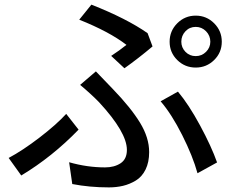

<svg xmlns="http://www.w3.org/2000/svg" viewBox="-20 -774 1017 834"><path d="M767.6 -592.8Q767.6 -567.4 785.6 -548.8Q803.7 -530.3 830.1 -530.3Q856.4 -530.3 875 -548.8Q893.6 -567.4 893.6 -592.8Q893.6 -619.1 875 -638.2Q856.4 -657.2 830.1 -657.2Q803.7 -657.2 785.6 -638.2Q767.6 -619.1 767.6 -592.8ZM17.6 -87.9Q78.1 -120.1 151.4 -176.3Q224.6 -232.4 267.6 -279.3L321.3 -210.9Q207 -92.8 72.3 -11.7ZM280.3 -69.3Q358.4 -46.9 436.5 -46.9Q476.6 -46.9 503.9 -64.9Q531.2 -83 531.2 -123Q531.2 -199.2 410.2 -330.1Q376 -365.2 328.1 -405.3L396.5 -463.9Q468.8 -388.7 470.7 -386.7Q548.8 -305.7 588.4 -240.7Q627.9 -175.8 627.9 -113.3Q627.9 -69.3 612.3 -37.6Q596.7 -5.9 569.8 10.3Q543 26.4 514.2 33.2Q485.4 40 453.1 40Q369.1 40 293.9 25.4ZM324.2 -688.5 377 -753.9Q530.3 -693.4 621.1 -629.9L642.6 -572.3Q581.1 -520.5 520.5 -477.5L462.9 -531.2Q499 -554.7 529.3 -579.1Q454.1 -636.7 324.2 -688.5ZM677.7 -334 752.9 -376Q799.8 -320.3 849.1 -229Q898.4 -137.7 922.9 -68.4L837.9 -21.5Q817.4 -95.7 771.5 -187Q725.6 -278.3 677.7 -334ZM750 -513.2Q716.8 -545.9 716.8 -592.8Q716.8 -639.6 750 -672.9Q783.2 -706.1 830.1 -706.1Q877 -706.1 910.2 -672.9Q943.4 -639.6 943.4 -592.8Q943.4 -545.9 910.2 -513.2Q877 -480.5 830.1 -480.5Q783.2 -480.5 750 -513.2Z"/></svg>

Font: Min Sans Medium
Style: Regular
Weight: 500
Designer: Jinseong-Kim, NotoSansCJK, Nunito
Foundry: Jinseong-Kim
Version: Version 1.400;Glyphs 3.1.2 (3151)